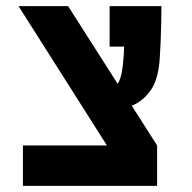

<svg xmlns="http://www.w3.org/2000/svg" viewBox="-20 -606 626 626"><path d="M54.7 0V-131.8H328.6L40.5 -585.9H202.1L363.8 -332.5Q372.6 -347.2 377 -369.9Q381.3 -392.6 383.3 -424.3Q384.3 -438.5 384.8 -454.1H337.4V-585.9H506.3Q506.3 -560.1 505.6 -528.8Q504.9 -497.6 503.7 -468.3Q502.4 -439 501 -418.5Q497.1 -350.1 472.7 -313.7Q448.2 -277.3 409.7 -261.2L492.2 -131.8V0Z"/></svg>

Font: Cascadia Code PL
Style: Bold
Weight: 700
Monospace: yes
Designer: Aaron Bell
Foundry: Saja Typeworks
Version: Version 2404.023; ttfautohint (v1.8.4)